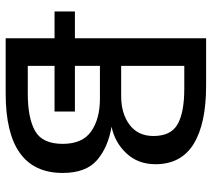

<svg xmlns="http://www.w3.org/2000/svg" viewBox="-54 -674 729 660"><g transform="rotate(90 310.0 -344.5)"><path d="M575 -196Q575 0 302 0H112V-168H20V-238H112V-689H275Q406 -689 475.5 -646Q545 -603 545 -515Q545 -455 507.5 -415Q470 -375 416 -364Q487 -352 531 -314Q575 -276 575 -196ZM207 -614V-397H311Q371 -397 409.5 -426Q448 -455 448 -508Q448 -568 407.5 -591Q367 -614 285 -614ZM475 -196Q475 -264 432 -294Q389 -324 320 -324H207V-238H364V-168H207V-76H302Q386 -76 430.5 -101Q475 -126 475 -196Z"/></g></svg>

Font: Fira Sans
Style: Regular
Weight: 400
Designer: bBox Type GmbH & Carrois Corporate GbR & Edenspiekermann AG
Foundry: bBox Type GmbH & Carrois Corporate GbR & Edenspiekermann AG
Version: Version 4.301